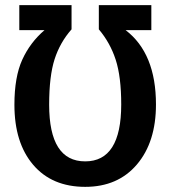

<svg xmlns="http://www.w3.org/2000/svg" viewBox="-20 -711 662 746"><path d="M311 15Q182 15 109 -70.5Q36 -156 36 -304Q36 -412 66.5 -479Q97 -546 153 -594H55V-691H258V-597Q213 -546 192 -480.5Q171 -415 171 -304Q171 -84 311 -84Q451 -84 451 -305Q451 -413 429.5 -479Q408 -545 364 -597V-691H568V-594H468Q586 -504 586 -305Q586 -159 512 -72Q438 15 311 15Z"/></svg>

Font: Fira Sans Condensed Medium
Style: Regular
Weight: 500
Width: 3
Designer: Carrois Corporate & Edenspiekermann AG
Foundry: Carrois Corporate GbR & Edenspiekermann AG
Version: Version 4.203;PS 004.203;hotconv 1.0.88;makeotf.lib2.5.64775